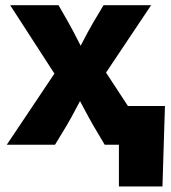

<svg xmlns="http://www.w3.org/2000/svg" viewBox="-20 -542 642 719"><path d="M5.4 0 211.4 -307.6 208 -229 18.1 -522.5H199.2L235.8 -458.5Q255.9 -422.4 272.9 -388.7Q290 -355 307.1 -321.3H256.3Q274.4 -355 291.5 -388.7Q308.6 -422.4 329.6 -458.5L367.7 -522.5H545.9L349.6 -229L352.5 -307.6L554.2 0H372.1L330.1 -70.8Q310.1 -106 292.7 -138.9Q275.4 -171.9 257.8 -204.6H301.8Q283.7 -171.9 266.6 -138.9Q249.5 -106 229 -70.8L186 0ZM425.3 156.2V0H380.9V-145H597.7L588.4 156.2Z"/></svg>

Font: Inter 28pt ExtraBold
Style: Regular
Weight: 800
Designer: Rasmus Andersson
Foundry: rsms
Version: Version 4.001;git-66647c0bb